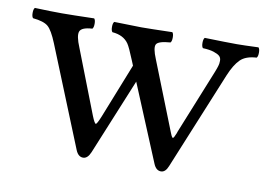

<svg xmlns="http://www.w3.org/2000/svg" viewBox="-56 -516 859 612"><g transform="rotate(10 373.5 -209.5)"><path d="M203.1 -397.9Q168.5 -396 163.1 -381.6Q157.7 -367.2 172.9 -331.1L252.9 -125Q262.7 -100.6 266.6 -101.1Q270.5 -101.6 280.8 -127L351.1 -304.2L344.7 -319.8Q328.1 -360.8 320.8 -371.1Q304.2 -395 268.1 -397.9Q263.7 -402.3 263.7 -414.6Q263.7 -426.8 268.1 -431.2Q342.3 -429.2 356 -429.2Q381.8 -429.2 456.1 -431.2Q460.4 -426.8 460.4 -414.6Q460.4 -402.3 456.1 -397.9Q417 -395 410.9 -383.5Q404.8 -372.1 419.4 -336.9L505.9 -118.2Q507.8 -113.8 509 -110.6Q510.3 -107.4 511.5 -105Q512.7 -102.5 513.7 -101.6L515.6 -99.6Q516.1 -99.1 517.1 -100.1Q518.1 -101.1 518.8 -101.6Q519.5 -102.1 520.8 -105Q522 -107.9 522.7 -109.4Q523.4 -110.8 525.4 -115.2L527.8 -122.1L611.8 -330.1Q617.2 -343.8 619.1 -350.6Q621.6 -357.9 621.6 -367.7Q621.6 -377.4 615.7 -382.8Q609.9 -388.2 596.4 -392.6Q583 -397 561 -397.9Q556.6 -402.3 556.6 -414.6Q556.6 -426.8 561 -431.2Q635.3 -429.2 665 -429.2Q685.1 -429.2 734.9 -431.2Q739.3 -426.8 739.3 -414.6Q739.3 -402.3 734.9 -397.9Q699.7 -396 682.4 -378.7Q665 -361.3 650.4 -326.2L520 -8.8Q511.7 12.2 497.1 12.2Q481.4 12.2 473.1 -7.8L370.1 -255.9L269 -9.8Q259.8 12.2 245.1 12.2Q229.5 12.2 221.2 -7.8L90.3 -331.1Q74.2 -370.6 60.5 -382.3Q46.4 -394.5 11.2 -397.9Q6.8 -402.3 6.8 -414.6Q6.8 -426.8 11.2 -431.2Q64 -429.2 99.1 -429.2Q128.9 -429.2 203.1 -431.2Q207.5 -426.8 207.5 -414.6Q207.5 -402.3 203.1 -397.9Z"/></g></svg>

Font: Linux Libertine G
Style: Regular
Weight: 400
Designer: Philipp H. Poll
Foundry: Philipp H. Poll
Version: Version 4.7.5